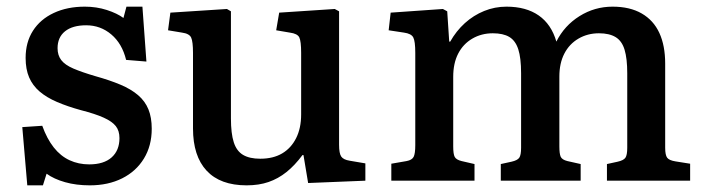

<svg xmlns="http://www.w3.org/2000/svg" viewBox="-20 -543 2122 577"><path d="M62 14 47 -161 107 -165Q121 -126 141.5 -100Q162 -74 189 -61.5Q216 -49 248 -49Q292 -49 315.5 -70Q339 -91 339 -128Q339 -150 328 -164Q317 -178 291.5 -189.5Q266 -201 223 -212Q183 -223 151.5 -236.5Q120 -250 99 -268Q78 -286 67.5 -310.5Q57 -335 57 -369Q57 -416 79 -450.5Q101 -485 141.5 -504Q182 -523 235 -523Q270 -523 301 -513Q332 -503 351 -489L360 -523H408L420 -358L359 -363Q347 -412 314.5 -439.5Q282 -467 239 -467Q198 -467 175.5 -449Q153 -431 153 -398Q153 -377 164 -362.5Q175 -348 200.5 -337Q226 -326 267 -314Q310 -302 342 -288.5Q374 -275 395 -257Q416 -239 426 -214.5Q436 -190 436 -156Q436 -105 412.5 -66.5Q389 -28 347 -7Q305 14 250 14Q209 14 175.5 4.5Q142 -5 120 -21L109 14Z M721 14Q642 14 601 -30Q560 -74 560 -157V-384Q560 -418 554.5 -430Q549 -442 527 -445L485 -452L492 -505L662 -516L674 -509V-187Q674 -142 682.5 -115.5Q691 -89 710.5 -77.5Q730 -66 762 -66Q801 -66 828 -82Q855 -98 870 -128Q885 -158 885 -199V-384Q885 -419 879.5 -430.5Q874 -442 851 -445L810 -452L819 -505L986 -516L999 -509V-108Q999 -82 1005.5 -72.5Q1012 -63 1031 -60L1078 -52V0L906 7L892 -77H889Q866 -46 841 -26Q816 -6 787 4Q758 14 721 14Z M1156 0V-51L1202 -59Q1218 -62 1223 -71.5Q1228 -81 1228 -107V-384Q1228 -419 1222 -430.5Q1216 -442 1194 -445L1148 -452L1154 -505L1311 -516L1324 -509L1330 -418H1333Q1351 -450 1377 -473.5Q1403 -497 1435 -510Q1467 -523 1502 -523Q1561 -523 1599 -496.5Q1637 -470 1652 -418Q1676 -466 1721.5 -494.5Q1767 -523 1821 -523Q1873 -523 1908.5 -502.5Q1944 -482 1961.5 -444Q1979 -406 1979 -352V-99Q1979 -77 1985 -69Q1991 -61 2010 -58L2054 -51V0H1804V-50L1836 -57Q1854 -61 1859.5 -69Q1865 -77 1865 -99V-323Q1865 -367 1857 -393.5Q1849 -420 1830 -431.5Q1811 -443 1780 -443Q1746 -443 1718.5 -427Q1691 -411 1676 -382Q1661 -353 1661 -313V-103Q1661 -81 1665 -72Q1669 -63 1685 -59L1725 -50V0H1485V-50L1517 -57Q1535 -61 1540.5 -69Q1546 -77 1546 -99V-323Q1546 -369 1537.5 -395Q1529 -421 1510.5 -432Q1492 -443 1461 -443Q1427 -443 1399.5 -427Q1372 -411 1357 -382Q1342 -353 1342 -312V-103Q1342 -80 1346.5 -71.5Q1351 -63 1367 -59L1406 -50V0Z"/></svg>

Font: Literata 18pt Medium
Style: Regular
Weight: 500
Designer: Latin by Veronika Burian and Jose Scaglione. Greek by Irene Vlachou. Cyrillic by Vera Evstafieva.
Foundry: TypeTogether
Version: Version 3.103;gftools[0.9.29]